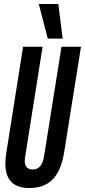

<svg xmlns="http://www.w3.org/2000/svg" viewBox="-20 -935 427 965"><path d="M127 10Q7 10 7 -113Q7 -134 11 -162L96 -700H194L106 -144Q101 -115 111 -99Q121 -83 144 -83Q192 -83 202 -153L289 -700H387L303 -173Q288 -78 245.5 -34Q203 10 127 10ZM220 -741 175 -915H273L295 -741Z"/></svg>

Font: Georama Extra Condensed SemiBold
Style: Italic
Weight: 600
Width: 2
Italic angle: -9°
Designer: Jean-Baptiste Levee
Foundry: Production Type
Version: Version 1.000